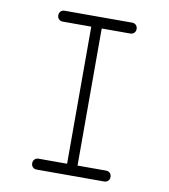

<svg xmlns="http://www.w3.org/2000/svg" viewBox="-82 -800 764 869"><g transform="rotate(10 300.0 -365.0)"><path d="M324 -50H455Q466 -50 473 -43Q480 -36 480 -25Q480 -14 473 -7Q466 0 455 0H145Q134 0 127 -7Q120 -14 120 -25Q120 -36 127 -43Q134 -50 145 -50H276V-680H145Q134 -680 127 -687Q120 -694 120 -705Q120 -716 127 -723Q134 -730 145 -730H455Q466 -730 473 -723Q480 -716 480 -705Q480 -694 473 -687Q466 -680 455 -680H324Z"/></g></svg>

Font: Maple Mono NL Thin
Style: Regular
Weight: 250
Monospace: yes
Designer: subframe7536
Version: Version 7.000